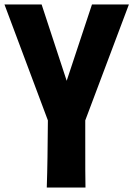

<svg xmlns="http://www.w3.org/2000/svg" viewBox="-29 -838 596 858"><path d="M269 -477 157 -818H-9L185 -300C184 -177 183 -86 180 0H353C352 -48 352 -74 352 -255V-300L547 -818H382Z"/></svg>

Font: Ranchers
Style: Regular
Weight: 400
Designer: Pablo Impallari, Brenda Gallo
Foundry: Pablo Impallari, Brenda Gallo
Version: Version 1.000